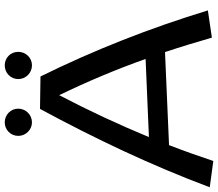

<svg xmlns="http://www.w3.org/2000/svg" viewBox="-77 -812 921 811"><g transform="rotate(-90 383.5 -406.5)"><path d="M745 11C670 -235 577 -471 466 -696L329 -698C203 -465 90 -227 -2 19L109 34C130 -29 152 -91 176 -153L569 -170C591 -104 611 -38 630 28ZM387 -617C445 -497 496 -376 540 -252L210 -238C263 -366 322 -493 387 -617ZM570 -790C570 -822 545 -847 513 -847C481 -847 455 -822 455 -790C455 -758 481 -732 513 -732C545 -732 570 -758 570 -790ZM330 -790C330 -822 304 -847 272 -847C241 -847 215 -822 215 -790C215 -758 241 -732 272 -732C304 -732 330 -758 330 -790Z"/></g></svg>

Font: McLaren
Style: Regular
Weight: 400
Designer: Astigmatic (AOETI)
Foundry: Astigmatic (AOETI)
Version: Version 1.000